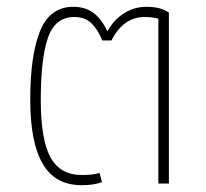

<svg xmlns="http://www.w3.org/2000/svg" viewBox="-20 -540 607 565"><path d="M69 -247Q69 -378 98 -449Q127 -520 196 -520Q231 -520 255 -502Q279 -484 296 -448Q315 -482 345 -501Q375 -520 411 -520Q453 -520 477 -503V0H446V-485Q428 -490 406 -490Q343 -490 308 -421H281Q268 -453 249 -471.5Q230 -490 199 -490Q142 -490 121 -428.5Q100 -367 100 -247Q100 -129 128.5 -77Q157 -25 221 -25Q253 -25 273 -31L280 -4Q256 5 220 5Q143 5 106 -57.5Q69 -120 69 -247Z"/></svg>

Font: Athiti ExtraLight
Style: Regular
Weight: 275
Designer: CadsonDemak Team
Foundry: CadsonDemak
Version: Version 1.033